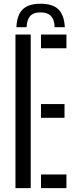

<svg xmlns="http://www.w3.org/2000/svg" viewBox="-20 -980 394 1000"><path d="M191.5 -960.5Q255.5 -960.5 285 -930.5Q314.5 -900.5 317.5 -838.5H264.5Q264 -876 246 -895.8Q228 -915.5 191.5 -915.5Q152.5 -915.5 136 -895Q119.5 -874.5 118.5 -838.5H65.5Q68 -901 97.8 -930.8Q127.5 -960.5 191.5 -960.5ZM60.5 0V-800H140V0ZM193.5 0V-71.5H326V0ZM193.5 -366.5V-438H316V-366.5ZM193.5 -728.5V-800H326V-728.5Z"/></svg>

Font: Big Shoulders Stencil Text Thin
Style: Regular
Weight: 400
Version: Version 2.001